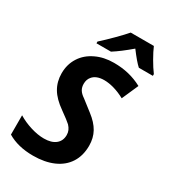

<svg xmlns="http://www.w3.org/2000/svg" viewBox="-224 -1045 1034 1165"><g transform="rotate(30 293.5 -462.5)"><path d="M20 -34.2V-169.4Q61.5 -144 111.3 -128.7Q161.1 -113.3 204.1 -113.3Q256.8 -113.3 285.6 -136.5Q314.5 -159.7 314.5 -200.7Q314.5 -218.3 308.1 -232.7Q301.8 -247.1 288.6 -261.2Q272 -276.9 215.3 -317.4Q154.3 -359.9 127.2 -406.2Q100.1 -452.6 100.1 -510.7Q100.1 -572.8 131.1 -621.6Q162.1 -670.4 218.8 -697.3Q273.9 -724.1 344.7 -724.1Q399.9 -724.1 448.5 -712.4Q497.1 -700.7 542.5 -676.3L491.7 -561Q453.1 -582 415.5 -592.8Q377.9 -603.5 345.7 -603.5Q318.4 -603.5 297.6 -595.5Q276.9 -587.4 264.6 -571.8Q248 -552.2 248 -522Q248 -498 258.5 -480.5Q269 -462.9 293.9 -446.3L368.7 -388.2Q418 -350.6 441.4 -308.6Q464.8 -266.6 464.8 -212.4Q464.8 -142.6 432.6 -92.5Q400.4 -42.5 340.6 -16.4Q280.8 9.8 199.2 9.8Q93.3 9.8 20 -34.2ZM339.8 -933.6H502Q515.1 -902.3 540 -858.9Q564.9 -815.4 587.4 -785.6V-773.4H489.3Q461.4 -797.9 412.6 -863.3Q346.2 -806.6 293.9 -773.4H192.4V-785.6Q229 -818.4 273.2 -862.8Q317.4 -907.2 339.8 -933.6Z"/></g></svg>

Font: Viking Open Sans
Style: Bold Italic
Weight: 700
Italic angle: -12°
Foundry: Ascender Corporation
Version: Version 2.000